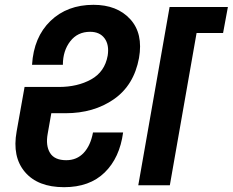

<svg xmlns="http://www.w3.org/2000/svg" viewBox="-20 -769 966 797"><path d="M246 8Q137 8 83.5 -55Q30 -118 49 -223L82 -408H224Q302 -408 358.5 -439.5Q415 -471 427 -538Q434 -583 414 -610Q394 -637 354 -637Q302 -637 271.5 -597.5Q241 -558 241 -500H113Q120 -615 189.5 -682Q259 -749 368 -749Q466 -749 520.5 -689.5Q575 -630 557 -528Q536 -415 452.5 -357Q369 -299 252 -299H193L178 -214Q169 -165 187.5 -134.5Q206 -104 255 -104Q299 -104 327.5 -134.5Q356 -165 366 -219H491Q477 -114 414.5 -53Q352 8 246 8ZM554 0 684 -740H926L906 -632H796L685 0Z"/></svg>

Font: Poppins SemiBold
Style: Italic
Weight: 600
Italic angle: -10°
Designer: Ninad Kale (Devanagari), Jonny Pinhorn (Latin)
Foundry: Indian Type Foundry
Version: Version 3.200;PS 1.000;hotconv 16.6.54;makeotf.lib2.5.65590